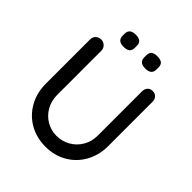

<svg xmlns="http://www.w3.org/2000/svg" viewBox="-235 -1022 1179 1179"><g transform="rotate(45 354.0 -432.5)"><path d="M625 -653V-269Q625 -190 590 -127Q555 -64 493.5 -28.5Q432 7 355 7Q277 7 215 -28.5Q153 -64 118 -127Q83 -190 83 -269V-653Q83 -674 97 -687.5Q111 -701 133 -701Q152 -701 166.5 -687Q181 -673 181 -653V-269Q181 -217 205 -175.5Q229 -134 269 -111Q309 -88 355 -88Q403 -88 444 -111Q485 -134 509.5 -175.5Q534 -217 534 -269V-653Q534 -674 546 -687.5Q558 -701 579 -701Q600 -701 612.5 -687.5Q625 -674 625 -653ZM208 -812V-827Q208 -872 261 -872Q288 -872 301 -861.5Q314 -851 314 -827V-812Q314 -788 301 -777Q288 -766 260 -766Q234 -766 221 -777Q208 -788 208 -812ZM396 -812V-827Q396 -851 409 -861.5Q422 -872 448 -872Q476 -872 489 -861.5Q502 -851 502 -827V-812Q502 -788 489 -777Q476 -766 448 -766Q422 -766 409 -777Q396 -788 396 -812Z"/></g></svg>

Font: Quicksand Medium
Style: Regular
Weight: 500
Designer: Andrew Paglinawan
Foundry: Andrew Paglinawan
Version: Version 3.000